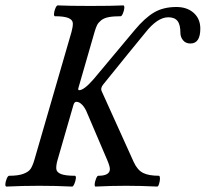

<svg xmlns="http://www.w3.org/2000/svg" viewBox="-26 -688 762 711"><path d="M-2.9 2.9Q-6.8 1.5 -6.1 -7.3Q-5.4 -16.1 -1 -26.6Q3.4 -37.1 7.8 -37.1Q41 -37.1 60.3 -44.2Q79.6 -51.3 87.2 -62.5Q94.7 -73.7 101.1 -95.2L238.8 -569.8Q244.1 -588.9 243.7 -601.8Q243.2 -614.7 227.3 -621.3Q211.4 -627.9 176.8 -627.9Q173.3 -629.4 174.1 -638.2Q174.8 -647 179.2 -657.5Q183.6 -668 188 -668Q230 -666 309.1 -666Q390.1 -666 431.2 -668Q435.1 -666.5 434.3 -657.7Q433.6 -648.9 429.2 -638.4Q424.8 -627.9 420.9 -627.9Q393.6 -627.9 376.2 -624.5Q358.9 -621.1 348.6 -612.8Q338.4 -604.5 333.7 -595.5Q329.1 -586.4 324.2 -569.8L264.2 -361.8Q262.2 -354 267.1 -354Q285.2 -354 320.8 -395L473.1 -577.1Q510.3 -621.6 544.4 -641.8Q578.6 -662.1 627 -662.1Q667 -662.1 691.4 -640.1Q715.8 -618.2 715.8 -582Q715.8 -526.9 679.2 -526.9Q661.6 -526.9 651.9 -538.8Q642.1 -550.8 642.1 -565.9Q642.1 -596.7 631.3 -610.4Q620.6 -624 597.2 -624Q556.6 -624 511.2 -565.9Q465.3 -510.3 356.9 -376Q344.7 -361.8 351.1 -349.1L469.2 -87.9Q482.9 -58.1 503.9 -47.6Q524.9 -37.1 563 -37.1Q566.4 -35.6 566.4 -26.9Q566.4 -18.1 563.2 -7.6Q560.1 2.9 556.2 2.9Q497.6 0 440.9 0Q385.7 0 327.1 2.9Q323.7 1.5 324.7 -7.3Q325.7 -16.1 329.8 -26.6Q334 -37.1 337.9 -37.1Q380.9 -37.1 380.9 -62Q380.9 -72.3 371.1 -95.2L296.9 -269Q290 -287.1 279.1 -299.1Q268.1 -311 256.8 -311Q249.5 -311 246.1 -299.8L187 -95.2Q181.6 -76.2 182.4 -63.2Q183.1 -50.3 199.5 -43.7Q215.8 -37.1 252 -37.1Q255.9 -35.6 254.9 -26.9Q253.9 -18.1 249.5 -7.6Q245.1 2.9 241.2 2.9Q179.7 0 119.1 0Q58.6 0 -2.9 2.9Z"/></svg>

Font: Junicode SmCond Medium
Style: Italic
Weight: 500
Width: 4
Italic angle: -11°
Designer: Peter S. Baker
Version: Version 2.206